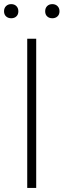

<svg xmlns="http://www.w3.org/2000/svg" viewBox="-49 -932 315 952"><path d="M86 0V-740H130.5V0ZM210.5 -841.5Q194.5 -841.5 184.8 -850.8Q175 -860 175 -876Q175 -892 184.8 -901.8Q194.5 -911.5 210.5 -911.5Q226 -911.5 236 -901.8Q246 -892 246 -876Q246 -860 236 -850.8Q226 -841.5 210.5 -841.5ZM6.5 -841.5Q-9 -841.5 -19 -850.8Q-29 -860 -29 -876Q-29 -892 -19 -901.8Q-9 -911.5 6.5 -911.5Q22.5 -911.5 32.2 -901.8Q42 -892 42 -876Q42 -860 32.2 -850.8Q22.5 -841.5 6.5 -841.5Z"/></svg>

Font: Encode Sans SemiCondensed SemiCondensed ExtraLight
Style: Regular
Weight: 200
Width: 4
Designer: Multiple Designers
Foundry: Impallari Type
Version: Version 3.000; ttfautohint (v1.8.3) -l 8 -r 50 -G 200 -x 14 